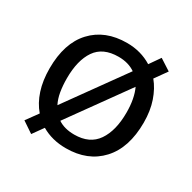

<svg xmlns="http://www.w3.org/2000/svg" viewBox="-137 -704 878 876"><g transform="rotate(30 302.5 -266.5)"><path d="M551 -269Q551 -136 483.5 -63Q416 10 301 10Q228 10 172 -23L132 33L74 -6L119 -68Q88 -104 71.5 -154.5Q55 -205 55 -269Q55 -402 122 -474Q189 -546 304 -546Q377 -546 435 -510L474 -566L533 -528L488 -465Q517 -430 534 -380.5Q551 -331 551 -269ZM146 -269Q146 -231 151.5 -198.5Q157 -166 170 -141L390 -447Q354 -472 302 -472Q220 -472 183 -418Q146 -364 146 -269ZM460 -269Q460 -343 437 -392L217 -86Q251 -63 303 -63Q384 -63 422 -118.5Q460 -174 460 -269Z"/></g></svg>

Font: Noto Sans Old Italic
Style: Regular
Weight: 400
Designer: Monotype Design Team
Foundry: Monotype Imaging Inc.
Version: Version 2.003; ttfautohint (v1.8.4.7-5d5b)